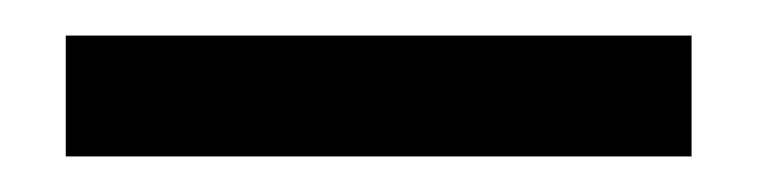

<svg xmlns="http://www.w3.org/2000/svg" viewBox="-20 -729 427 108"><path d="M17 -641V-709H369V-641Z"/></svg>

Font: SVN-Poppins
Style: Regular
Weight: 400
Designer: Ninad Kale (Devanagari), Jonny Pinhorn (Latin)
Foundry: Indian Type Foundry
Version: Version 3.002 2017